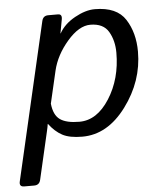

<svg xmlns="http://www.w3.org/2000/svg" viewBox="-82 -566 681 807"><g transform="rotate(-5 258.5 -163.0)"><path d="M-12.2 195.3Q-34.2 195.3 -29.3 173.3L124 -490.7Q128.9 -512.7 150.9 -512.7H191.9Q210 -512.7 206.1 -490.7L195.3 -432.1H196.3Q217.8 -470.7 263.2 -495.8Q308.6 -521 347.7 -521Q440.4 -521 476.8 -464.1Q513.2 -407.2 513.2 -327.6Q513.2 -203.1 434.6 -97.4Q356 8.3 249.5 8.3Q195.3 8.3 165 -8.1Q134.8 -24.4 109.9 -57.6H108.9Q106.9 -43.9 103 -27.8L56.6 173.3Q51.8 195.3 29.8 195.3ZM129.4 -141.6Q134.3 -92.8 161.1 -74Q188 -55.2 242.7 -55.2Q316.9 -55.2 369.6 -137.9Q422.4 -220.7 422.4 -331.1Q422.4 -381.8 400.4 -419.7Q378.4 -457.5 323.2 -457.5Q275.4 -457.5 225.8 -400.1Q176.3 -342.8 161.1 -278.3Z"/></g></svg>

Font: Istok
Style: Italic
Weight: 500
Italic angle: -13°
Designer: Andrey V. Panov
Foundry: Andrey V. Panov
Version: Version 1.0.3